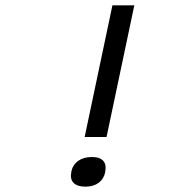

<svg xmlns="http://www.w3.org/2000/svg" viewBox="-20 -690 640 719"><path d="M247 -47V-45C240 -12 258 9 300 9C341 9 367 -12 374 -45V-47C381 -81 365 -102 324 -102C282 -102 254 -81 247 -47ZM297 -177H379L483 -670H401Z"/></svg>

Font: LT Wave Mono
Style: Italic
Weight: 400
Designer: Daniel Lyons
Version: Version 2.5 (Glyphs App)